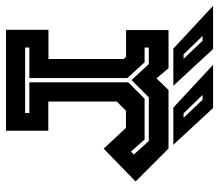

<svg xmlns="http://www.w3.org/2000/svg" viewBox="-89 -663 728 638"><g transform="rotate(90 275.0 -344.0)"><path d="M55 0V-141H152V-391.5L144.5 -399H56V-540H182.5L216.5 -500L255 -540H449.5L559 -430.5L450 -324.5L381 -398.5H324L293.5 -368V-140.5H390.5V0ZM114 -63.5H331.5V-77.5H229.5V-406L284 -460.5H419.5L459.5 -415.5L469.5 -424.5L424.5 -474.5H279.5L222 -417L169 -474.5H114V-460.5H163L215.5 -403V-77.5H114ZM437 -556H313.5L171.5 -688H315ZM347.5 -590 287.5 -653H271.5L332.5 -590ZM241 -556H117.5L-24.5 -688H119ZM151.5 -590 91.5 -653H75.5L136.5 -590Z"/></g></svg>

Font: Tourney
Style: Bold
Weight: 700
Designer: Tyler Finck
Foundry: Etcetera Type Co
Version: Version 1.015